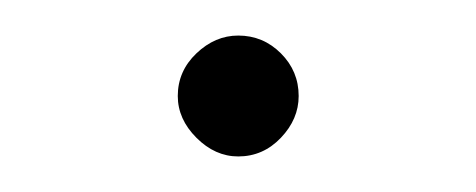

<svg xmlns="http://www.w3.org/2000/svg" viewBox="-20 -299 268 108"><path d="M114 -211Q101 -211 90.5 -221.5Q80 -232 80 -245Q80 -259 90.5 -269Q101 -279 114 -279Q128 -279 138 -269Q148 -259 148 -245Q148 -232 138 -221.5Q128 -211 114 -211Z"/></svg>

Font: Arima Thin
Style: Regular
Weight: 100
Designer: Joana Correia and Natanael Gama
Foundry: NDISCOVER
Version: Version 1.101;gftools[0.9.23]